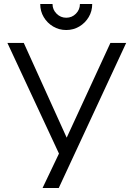

<svg xmlns="http://www.w3.org/2000/svg" viewBox="-20 -933 663 953"><path d="M271.7 0H191.3L272.7 -170.7L16.7 -720H98L311 -249.7L528 -720H606.3ZM308.7 -784Q273 -784 243.7 -801.5Q214.3 -819 197 -848.2Q179.7 -877.3 179.7 -913H240.7Q240.7 -885.2 260.8 -865.1Q280.8 -845 308.7 -845Q337.2 -845 356.9 -865.1Q376.7 -885.2 376.7 -913H437.7Q437.7 -877.3 420.3 -848.2Q403 -819 373.7 -801.5Q344.3 -784 308.7 -784Z"/></svg>

Font: Manrope Variable Light
Style: Regular
Weight: 200
Designer: Mikhail Sharanda
Foundry: Mikhail Sharanda
Version: Version 4.505